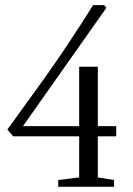

<svg xmlns="http://www.w3.org/2000/svg" viewBox="-20 -714 509 734"><path d="M30.3 -192.9 8.3 -218.8 147.5 -411.6Q235.8 -534.7 335.9 -694.3H378.4L386.7 -684.1L67.9 -231.9H282.7V-459H354V-231.9H424.3V-192.9H354V-35.6L416 -25.9V0H202.6V-25.9L282.7 -35.6V-192.9Z"/></svg>

Font: Elstob 18pt
Style: Regular
Weight: 400
Designer: Peter S. Baker
Version: Version 1.015